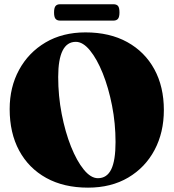

<svg xmlns="http://www.w3.org/2000/svg" viewBox="-20 -868 817 904"><path d="M382.5 -715.5Q496.5 -715.5 579.2 -669.8Q662 -624 706.8 -541.8Q751.5 -459.5 751.5 -350Q751.5 -244.5 707.8 -162Q664 -79.5 583.8 -32Q503.5 15.5 394.5 15.5Q280.5 15.5 197.8 -30.2Q115 -76 70.2 -159Q25.5 -242 25.5 -354.5Q25.5 -457.5 69.8 -539Q114 -620.5 194.2 -668Q274.5 -715.5 382.5 -715.5ZM524 -199Q524 -287 507.5 -371Q491 -455 463.8 -522.8Q436.5 -590.5 403.5 -630.8Q370.5 -671 337 -671Q254 -671 254 -505.5Q254 -416.5 270.5 -331.5Q287 -246.5 314.2 -178.2Q341.5 -110 374.5 -69.5Q407.5 -29 441 -29Q483.5 -29 503.8 -70.8Q524 -112.5 524 -199ZM234.5 -809Q234.5 -830.5 241.2 -839.2Q248 -848 263 -848H514Q529 -848 535.8 -839.8Q542.5 -831.5 542.5 -809.5Q542.5 -788.5 535.8 -779.8Q529 -771 514 -771H263Q248 -771 241.2 -779.8Q234.5 -788.5 234.5 -809Z"/></svg>

Font: Fraunces 72pt S000 Black
Style: Regular
Weight: 900
Version: Version 1.000; ttfautohint (v1.8.3)